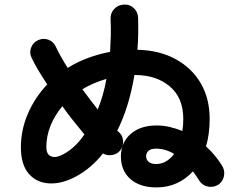

<svg xmlns="http://www.w3.org/2000/svg" viewBox="-20 -817 1040 837"><path d="M662 0Q590 0 548.5 -36.5Q507 -73 507 -136Q507 -159 514 -179Q512 -174 509.5 -169.5Q507 -165 503 -160Q489 -144 467.5 -141Q446 -138 429 -148Q377 -83 312 -48Q251 -15 195.5 -17.5Q140 -20 105.5 -59.5Q71 -99 71 -176Q71 -249 101 -320Q131 -391 186 -449Q164 -482 146.5 -511.5Q129 -541 118 -565Q107 -586 115.5 -609Q124 -632 146 -642Q168 -652 190.5 -644Q213 -636 223 -614Q241 -575 275 -521Q315 -546 361.5 -563.5Q408 -581 460 -591Q462 -625 463 -661Q464 -697 462 -735Q461 -760 478 -778Q495 -796 520 -797Q545 -799 563 -782Q581 -765 582 -740Q583 -704 582.5 -669Q582 -634 579 -600Q675 -598 746 -559Q817 -520 855.5 -453.5Q894 -387 894 -299Q894 -231 878 -179Q917 -144 948 -95Q961 -74 956.5 -50Q952 -26 932 -12Q911 1 887 -3.5Q863 -8 849 -29Q836 -50 821 -70Q790 -36 750 -18Q710 0 662 0ZM514 -180Q528 -221 566.5 -245.5Q605 -270 663 -270Q692 -270 720 -263.5Q748 -257 775 -246Q777 -258 778 -271.5Q779 -285 779 -299Q779 -391 720 -440.5Q661 -490 569 -490H566Q543 -351 491 -247L497 -242Q511 -230 515 -213.5Q519 -197 514 -180ZM255 -144Q280 -157 303.5 -178.5Q327 -200 348 -231Q325 -259 300 -290Q275 -321 252 -354Q219 -315 200.5 -269.5Q182 -224 182 -176Q182 -144 202.5 -135.5Q223 -127 255 -144ZM406 -340Q431 -400 444 -473Q416 -465 389 -453.5Q362 -442 339 -428Q356 -405 373 -382.5Q390 -360 406 -340ZM661 -102Q706 -102 739 -146Q701 -169 660 -169Q638 -169 627.5 -159.5Q617 -150 617 -136Q617 -121 628 -111.5Q639 -102 661 -102Z"/></svg>

Font: Zen Maru Gothic
Style: Bold
Weight: 700
Designer: Yoshimichi Ohira
Foundry: Positype
Version: Version 1.001